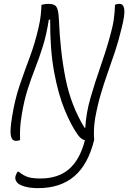

<svg xmlns="http://www.w3.org/2000/svg" viewBox="-20 -725 665 995"><path d="M84 0Q77 5 63 5Q41 5 36 -23Q31 -51 43 -122Q57 -210 82.5 -284.5Q108 -359 135 -431Q162 -503 180 -583Q188 -617 191 -645.5Q194 -674 195 -700Q206 -703 214.5 -704Q223 -705 232 -705Q263 -705 273 -688.5Q283 -672 285 -627Q292 -456 320 -316.5Q348 -177 418 -63H422Q426 -138 449 -218Q472 -298 501 -380.5Q530 -463 552 -544Q565 -590 570 -627Q575 -664 576 -700Q586 -705 599 -705Q620 -705 624 -677Q628 -649 610 -578Q594 -511 575 -454.5Q556 -398 537 -344.5Q518 -291 501.5 -234.5Q485 -178 473 -112Q468 -81 467 -53.5Q466 -26 468 0Q437 127 365 188.5Q293 250 177 250Q137 250 107.5 241.5Q78 233 68 220Q55 204 61 186Q65 174 71 165H77Q103 186 126.5 193Q150 200 190 200Q281 200 337.5 151.5Q394 103 420 2Q400 -3 383 -27Q349 -74 315.5 -155Q282 -236 260.5 -352Q239 -468 240 -623H233Q221 -546 202.5 -486.5Q184 -427 163 -373.5Q142 -320 123.5 -262.5Q105 -205 93 -132Q86 -91 84.5 -62.5Q83 -34 84 0Z"/></svg>

Font: Recursive Mn Csl St Lt
Style: Italic
Weight: 300
Italic angle: -15°
Monospace: yes
Version: Version 1.079;hotconv 1.0.112;makeotfexe 2.5.65598; ttfautoh